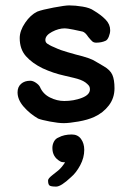

<svg xmlns="http://www.w3.org/2000/svg" viewBox="-20 -452 485 711"><path d="M404 -125Q404 -89 383 -61.5Q362 -34 329 -19Q305 -8 270.5 -2Q236 4 216 4Q196 4 164.5 -2Q133 -8 121 -13Q90 -31 67.5 -57Q45 -83 45 -110Q45 -130 58 -141.5Q71 -153 92 -153Q102 -153 113 -145.5Q124 -138 128 -130Q139 -104 165 -91Q191 -78 218 -78Q253 -78 283 -89.5Q313 -101 313 -121Q313 -130 308.5 -135.5Q304 -141 296 -147Q282 -157 254 -163.5Q226 -170 218 -172Q177 -181 138 -199Q99 -218 76 -244Q53 -270 53 -311Q53 -338 73 -367.5Q93 -397 118 -409Q136 -416 178.5 -424Q221 -432 236 -432Q259 -432 286 -427.5Q313 -423 327 -413Q354 -397 371 -379.5Q388 -362 388 -340Q388 -329 383 -316.5Q378 -304 371 -301Q356 -294 336 -294Q327 -294 321.5 -299Q316 -304 307 -315Q296 -332 286 -335Q274 -338 251 -342.5Q228 -347 220 -347Q197 -347 172.5 -334Q148 -321 148 -304Q148 -295 155.5 -290Q163 -285 171.5 -281Q180 -277 183 -276Q204 -266 229.5 -259Q255 -252 261 -250Q315 -237 333 -225Q341 -220 364.5 -206.5Q388 -193 396 -175Q404 -157 404 -125ZM202 145Q174 129 174 96Q174 83 180 72Q186 61 197 57Q217 46 246 46Q268 46 280 62.5Q292 79 292 103Q292 132 277 160Q262 188 243 204Q206 239 188 239Q169 239 163.5 235Q158 231 158 216Q158 209 174 196.5Q190 184 196 179Q209 168 221 149Q219 149 212.5 148.5Q206 148 202 145Z"/></svg>

Font: Itim
Style: Regular
Weight: 400
Designer: Suppakit Chalermlarp
Version: Version 1.002g